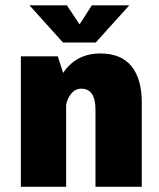

<svg xmlns="http://www.w3.org/2000/svg" viewBox="-20 -716 610 736"><path d="M475.5 -695.5 347 -553H221.5L93 -695.5H236.5L285 -622.5L332 -695.5ZM60 0V-500H201.5L222 -436.5Q272 -511 364.5 -511Q444.5 -511 484 -462.2Q523.5 -413.5 523.5 -323V0H346V-295.5Q346 -376 292 -376Q268 -376 252.2 -355.8Q236.5 -335.5 233.5 -312.5V0Z"/></svg>

Font: League Mono Narrow ExtraBold
Style: Regular
Weight: 800
Width: 3
Designer: Tyler Finck
Foundry: The League of Moveable Type / Tyler Finck
Version: Version 2.210